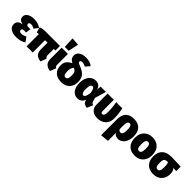

<svg xmlns="http://www.w3.org/2000/svg" viewBox="308 -2458 4290 4290"><g transform="rotate(45 2453.5 -313.0)"><path d="M479 -487 402 -389Q372 -406 346.5 -414Q321 -422 292 -422Q267 -422 251.5 -411Q236 -400 236 -380Q236 -358 250 -345Q264 -332 293 -332H363L345 -212H285Q251 -212 235.5 -199.5Q220 -187 220 -165Q220 -116 293 -116Q320 -116 348 -124.5Q376 -133 413 -153L493 -45Q404 20 260 20Q152 20 84.5 -23.5Q17 -67 17 -147Q17 -266 165 -284Q37 -310 37 -406Q37 -474 99.5 -514Q162 -554 264 -554Q391 -554 479 -487Z M1043 -390V-202Q1043 -168 1052 -150.5Q1061 -133 1084 -121L1028 20Q939 7 892 -39.5Q845 -86 845 -176V-390H766V0H572V-390Q538 -387 513 -379L478 -506Q509 -521 546 -527.5Q583 -534 650 -534H1093V-390Z M1345 -202Q1345 -168 1354 -150.5Q1363 -133 1386 -121L1330 20Q1241 7 1194 -39.5Q1147 -86 1147 -176V-534H1345ZM1172 -853 1359 -839 1307 -596H1185Z M1950 -251Q1950 -166 1916.5 -105Q1883 -44 1822 -12Q1761 20 1679 20Q1552 20 1480 -49.5Q1408 -119 1408 -242Q1408 -387 1562 -457Q1501 -492 1481 -524.5Q1461 -557 1461 -602Q1461 -673 1519.5 -718.5Q1578 -764 1699 -764Q1761 -764 1812.5 -746Q1864 -728 1898 -699L1811 -599Q1760 -631 1710 -631Q1647 -631 1647 -596Q1647 -583 1652.5 -574Q1658 -565 1676.5 -555Q1695 -545 1735 -529Q1850 -484 1900 -421Q1950 -358 1950 -251ZM1747 -252Q1747 -300 1741 -325.5Q1735 -351 1716.5 -370Q1698 -389 1659 -409Q1628 -378 1618.5 -342.5Q1609 -307 1609 -252Q1609 -183 1625.5 -152.5Q1642 -122 1678 -122Q1713 -122 1730 -152.5Q1747 -183 1747 -252Z M2368 -430 2379 -534H2545L2467 -266L2494 -178Q2502 -151 2517 -138.5Q2532 -126 2556 -124L2494 19Q2439 13 2407 -9Q2375 -31 2364 -74L2358 -98Q2331 -36 2291 -8Q2251 20 2193 20Q2098 20 2041 -54Q1984 -128 1984 -263Q1984 -348 2012 -414Q2040 -480 2092 -517Q2144 -554 2214 -554Q2277 -554 2316 -520.5Q2355 -487 2368 -430ZM2181 -263Q2181 -188 2198.5 -154.5Q2216 -121 2241 -121Q2271 -121 2289 -154.5Q2307 -188 2321 -275Q2306 -354 2289.5 -383.5Q2273 -413 2244 -413Q2216 -413 2198.5 -376Q2181 -339 2181 -263Z M3096 -244Q3096 -154 3057 -94.5Q3018 -35 2955.5 -7.5Q2893 20 2820 20Q2723 20 2660 -32Q2597 -84 2597 -191V-534H2795V-190Q2795 -152 2805.5 -137Q2816 -122 2836 -122Q2864 -122 2881 -155Q2898 -188 2898 -259Q2898 -372 2871 -534H3065Q3079 -461 3087.5 -391.5Q3096 -322 3096 -244Z M3688 -269Q3688 -186 3661.5 -120.5Q3635 -55 3586.5 -17.5Q3538 20 3475 20Q3438 20 3407.5 6Q3377 -8 3351 -40V207L3153 227V-277Q3153 -411 3218.5 -482.5Q3284 -554 3417 -554Q3548 -554 3618 -481.5Q3688 -409 3688 -269ZM3485 -266Q3485 -352 3467.5 -382.5Q3450 -413 3417 -413Q3381 -413 3366 -379Q3351 -345 3351 -263V-164Q3364 -140 3379 -130.5Q3394 -121 3414 -121Q3485 -121 3485 -266Z M4277 -266Q4277 -180 4243.5 -115Q4210 -50 4148 -15Q4086 20 4002 20Q3874 20 3800.5 -55Q3727 -130 3727 -268Q3727 -354 3760.5 -419Q3794 -484 3856 -519Q3918 -554 4002 -554Q4130 -554 4203.5 -479Q4277 -404 4277 -266ZM3930 -268Q3930 -189 3947 -155.5Q3964 -122 4002 -122Q4040 -122 4057 -156Q4074 -190 4074 -266Q4074 -345 4057 -378.5Q4040 -412 4002 -412Q3964 -412 3947 -378Q3930 -344 3930 -268Z M4907 -393 4811 -399Q4837 -374 4849 -340Q4861 -306 4861 -256Q4861 -174 4827.5 -111.5Q4794 -49 4732 -14.5Q4670 20 4586 20Q4458 20 4384.5 -55Q4311 -130 4311 -268Q4311 -398 4385 -471Q4459 -544 4607 -544Q4713 -544 4907 -534ZM4658 -256Q4658 -317 4652.5 -352Q4647 -387 4636 -405Q4586 -405 4561 -395.5Q4536 -386 4525 -356.5Q4514 -327 4514 -267Q4514 -189 4531 -155.5Q4548 -122 4586 -122Q4623 -122 4640.5 -154.5Q4658 -187 4658 -256Z"/></g></svg>

Font: Fira Sans Black
Style: Regular
Weight: 900
Designer: Carrois Corporate & Edenspiekermann AG
Foundry: Carrois Corporate GbR & Edenspiekermann AG
Version: Version 4.203